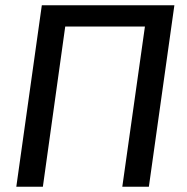

<svg xmlns="http://www.w3.org/2000/svg" viewBox="-20 -710 710 730"><path d="M643 -690 546 0H445L531 -609H228L143 0H42L139 -690Z"/></svg>

Font: Exo 2.0 Medium
Style: Italic
Weight: 500
Italic angle: -8°
Designer: Natanael Gama
Version: Version 1.001;PS 001.001;hotconv 1.0.70;makeotf.lib2.5.58329